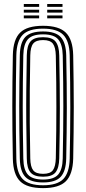

<svg xmlns="http://www.w3.org/2000/svg" viewBox="-20 -937 432 964"><path d="M196.2 7.5Q115.5 7.5 80.9 -27Q46.2 -61.5 44.5 -139.8Q43 -215.2 42.4 -279.6Q41.8 -344 41.8 -404.4Q41.8 -464.8 42.5 -526.9Q43.2 -589 44.5 -660.2Q46.2 -738.8 81 -773.1Q115.8 -807.5 196.2 -807.5Q275.8 -807.5 310.6 -773.1Q345.5 -738.8 347.5 -660.2Q348.8 -590.2 349.6 -525.9Q350.5 -461.5 350.4 -399Q350.2 -336.5 349.6 -272.6Q349 -208.8 347.5 -139.8Q345.2 -61.8 310.8 -27.1Q276.2 7.5 196.2 7.5ZM196.2 -6.8Q267.2 -6.8 297.8 -38.1Q328.2 -69.5 330 -140.2Q331.2 -208.5 332.1 -271.5Q333 -334.5 333 -396.4Q333 -458.2 332.2 -523Q331.5 -587.8 330 -659.8Q328.2 -731.2 297.5 -762.2Q266.8 -793.2 196.2 -793.2Q123.5 -793.2 93.5 -761.6Q63.5 -730 62 -659.8Q60.5 -584.5 59.9 -519.9Q59.2 -455.2 59.2 -394.9Q59.2 -334.5 60 -272.4Q60.8 -210.2 62 -140.2Q63.5 -70 93.6 -38.4Q123.8 -6.8 196.2 -6.8ZM196.2 -21Q133.5 -21 107.2 -48.8Q81 -76.5 79.5 -140.5Q78 -215.8 77.2 -280.5Q76.5 -345.2 76.6 -405.5Q76.8 -465.8 77.4 -527.6Q78 -589.5 79.5 -659.5Q80.8 -723.8 107.2 -751.4Q133.8 -779 196.2 -779Q258.5 -779 284.8 -750.9Q311 -722.8 312.5 -659.2Q314 -582 314.8 -517.2Q315.5 -452.5 315.5 -392.8Q315.5 -333 314.6 -271.9Q313.8 -210.8 312.5 -141Q311 -78.2 285.1 -49.6Q259.2 -21 196.2 -21ZM196.2 -35.5Q250.2 -35.5 272 -60.5Q293.8 -85.5 295 -141.5Q296.5 -218 297.2 -281.6Q298 -345.2 298 -404.1Q298 -463 297.2 -524.5Q296.5 -586 295 -658.5Q293.8 -713.5 272.5 -739Q251.2 -764.5 196.2 -764.5Q142.2 -764.5 120.2 -740Q98.2 -715.5 97 -659.2Q95.5 -587.2 94.8 -524Q94 -460.8 94.1 -400.2Q94.2 -339.8 94.9 -276.4Q95.5 -213 97 -141Q98.2 -83.5 120.9 -59.5Q143.5 -35.5 196.2 -35.5ZM196.2 -49.8Q151.8 -49.8 133.5 -70.9Q115.2 -92 114.5 -141.2Q112.5 -242 111.9 -324.2Q111.2 -406.5 112 -486.2Q112.8 -566 114.5 -658.8Q115.2 -708 133.4 -729.1Q151.5 -750.2 196.2 -750.2Q241.8 -750.2 259.2 -728.1Q276.8 -706 277.5 -658Q279 -579.2 279.8 -515.5Q280.5 -451.8 280.5 -393.8Q280.5 -335.8 279.8 -275.1Q279 -214.5 277.5 -142Q276.5 -93.8 259 -71.8Q241.5 -49.8 196.2 -49.8ZM196.2 -64.2Q232.8 -64.2 246 -83Q259.2 -101.8 260.2 -142.5Q261.8 -218.5 262.4 -280.8Q263 -343 263 -400.8Q263 -458.5 262.4 -520.2Q261.8 -582 260.2 -657.5Q259.2 -699.2 245.8 -717.5Q232.2 -735.8 196.2 -735.8Q161.2 -735.8 147 -718.5Q132.8 -701.2 132 -658.5Q130.2 -562.5 129.5 -481Q128.8 -399.5 129.4 -318.5Q130 -237.5 132 -141.8Q132.8 -100 146.6 -82.1Q160.5 -64.2 196.2 -64.2ZM217 -902.5V-916.8H293.8V-902.5ZM99.5 -845V-859.2H176.5V-845ZM99.5 -873.8V-888H176.5V-873.8ZM99.5 -902.5V-916.8H176.5V-902.5ZM217 -845V-859.2H293.8V-845ZM217 -873.8V-888H293.8V-873.8Z"/></svg>

Font: Big Shoulders Inline Display Thin SemiBold
Style: Regular
Weight: 600
Version: Version 2.002